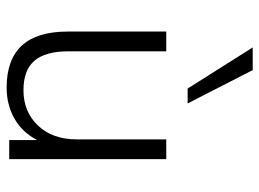

<svg xmlns="http://www.w3.org/2000/svg" viewBox="-124 -668 800 593"><g transform="rotate(90 276.5 -372.0)"><path d="M251 8Q78 8 78 -180V-485H139V-183Q139 -112 168 -78Q197 -44 259 -44Q326 -44 368.5 -89Q411 -134 411 -209V-485H472V0H413V-86Q389 -40 346.5 -16Q304 8 251 8ZM254 -551 127 -752H197L300 -551Z"/></g></svg>

Font: Nunito Sans Light
Style: Regular
Weight: 300
Designer: Vernon Adams
Foundry: Vernon Adams
Version: Version 3.101; ttfautohint (v1.8.4.7-5d5b);gftools[0.9.27]